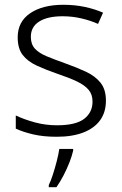

<svg xmlns="http://www.w3.org/2000/svg" viewBox="-20 -562 509 803"><path d="M423 -141Q423 -93 399 -59.5Q375 -26 329 -8Q283 10 217 10Q161 10 118.5 0Q76 -10 46 -24V-79Q82 -62 126.5 -50Q171 -38 218 -38Q297 -38 332 -65Q367 -92 367 -137Q367 -167 350.5 -186.5Q334 -206 301.5 -221.5Q269 -237 221 -253Q172 -270 134 -287.5Q96 -305 75 -332Q54 -359 54 -406Q54 -471 106 -506.5Q158 -542 245 -542Q293 -542 335 -533Q377 -524 411 -509L390 -462Q359 -476 320.5 -485Q282 -494 242 -494Q179 -494 144 -472Q109 -450 109 -408Q109 -377 126 -358.5Q143 -340 175.5 -326.5Q208 -313 253 -297Q301 -280 339.5 -262Q378 -244 400.5 -216Q423 -188 423 -141ZM286 68Q281 90 270.5 117Q260 144 246 171Q232 198 216 221H184V212Q192 196 201 168.5Q210 141 217.5 111.5Q225 82 228 61H286Z"/></svg>

Font: Noto Sans Khmer Light
Style: Regular
Weight: 300
Version: Version 2.003